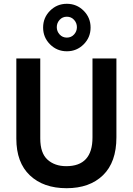

<svg xmlns="http://www.w3.org/2000/svg" viewBox="-20 -982 699 1011"><path d="M294 -877.5Q279 -861 279 -839Q279 -817 294 -800.5Q309 -784 332 -784Q355 -784 370 -800.5Q385 -817 385 -839Q385 -861 370 -877.5Q355 -894 332 -894Q309 -894 294 -877.5ZM420.5 -925.5Q457 -889 457 -837Q457 -785 420.5 -748.5Q384 -712 332 -712Q280 -712 243.5 -748.5Q207 -785 207 -837Q207 -889 243.5 -925.5Q280 -962 332 -962Q384 -962 420.5 -925.5ZM593 -259Q593 -128 522.5 -59.5Q452 9 330.5 9Q209 9 137.5 -58.5Q66 -126 66 -252V-674H192V-253Q192 -176 230 -141.5Q268 -107 329 -107Q467 -107 467 -258V-674H593Z"/></svg>

Font: Hind Kochi SemiBold
Style: Regular
Weight: 600
Designer: Dhruvi Tolia
Foundry: Indian Type Foundry
Version: Version 0.702;PS 1.0;hotconv 1.0.81;makeotf.lib2.5.63406